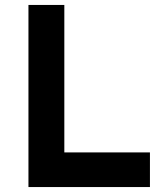

<svg xmlns="http://www.w3.org/2000/svg" viewBox="-20 -756 681 776"><path d="M95 -736H240V-140H586V0H95Z"/></svg>

Font: Synthetic
Style: Bold
Weight: 700
Designer: Santiago Orozco
Foundry: Typemade
Version: Version 2.000; ttfautohint (v1.8.4.7-5d5b)